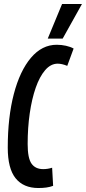

<svg xmlns="http://www.w3.org/2000/svg" viewBox="-20 -935 432 965"><path d="M173 10Q98 10 58.5 -39Q19 -88 19 -193Q19 -346 49.5 -462.5Q80 -579 135.5 -644.5Q191 -710 265 -710Q289 -710 311.5 -705Q334 -700 350 -691L318 -604Q291 -615 270 -615Q235 -615 207 -582.5Q179 -550 159.5 -494Q140 -438 129.5 -365.5Q119 -293 119 -211Q119 -140 138.5 -112.5Q158 -85 197 -85Q220 -85 242 -92L247 -1Q231 5 213 7.5Q195 10 173 10ZM220 -741 292 -915H392L295 -741Z"/></svg>

Font: Georama Extra Condensed SemiBold
Style: Italic
Weight: 600
Width: 2
Italic angle: -9°
Designer: Jean-Baptiste Levee
Foundry: Production Type
Version: Version 1.000